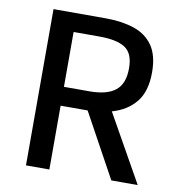

<svg xmlns="http://www.w3.org/2000/svg" viewBox="-76 -724 736 793"><g transform="rotate(10 292.5 -327.5)"><path d="M85 0V-655.3H304.2Q371.1 -655.3 422.4 -638.4Q473.6 -621.6 502.4 -580.8Q531.2 -540 531.2 -468.3Q531.2 -388.7 495.1 -344Q459 -299.3 395.5 -281.2L553.7 0H442.9L296.4 -267.6H183.1V0ZM183.1 -346.7H290.5Q363.3 -346.7 398.9 -375.2Q434.6 -403.8 434.6 -468.3Q434.6 -531.2 399.4 -554Q364.3 -576.7 292 -576.7H183.1Z"/></g></svg>

Font: Varta Light SemiBold
Style: Regular
Weight: 600
Version: Version 1.004